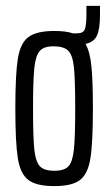

<svg xmlns="http://www.w3.org/2000/svg" viewBox="-20 -623 367 651"><path d="M319 -603V-572Q319 -524 308.5 -502Q298 -480 270 -474Q285 -448 290 -398Q295 -348 295 -255Q295 -139 286.5 -86Q278 -33 251 -12.5Q224 8 164 8Q104 8 76.5 -12.5Q49 -33 40.5 -86Q32 -139 32 -255Q32 -371 40.5 -424Q49 -477 76.5 -497.5Q104 -518 164 -518Q204 -518 227 -510H241Q262 -510 267.5 -523.5Q273 -537 273 -574V-603ZM235 -255Q235 -355 230.5 -396Q226 -437 211 -451.5Q196 -466 161 -466Q129 -466 115 -450.5Q101 -435 96.5 -393.5Q92 -352 92 -255Q92 -156 96.5 -115Q101 -74 115.5 -59Q130 -44 164 -44Q198 -44 212 -59Q226 -74 230.5 -115.5Q235 -157 235 -255Z"/></svg>

Font: Saira Ultra Condensed
Style: Regular
Weight: 400
Width: 1
Designer: Hector Gatti with collaboration of the Omnibus-Type team
Foundry: Omnibus-Type
Version: Version 1.001; ttfautohint (v1.8)